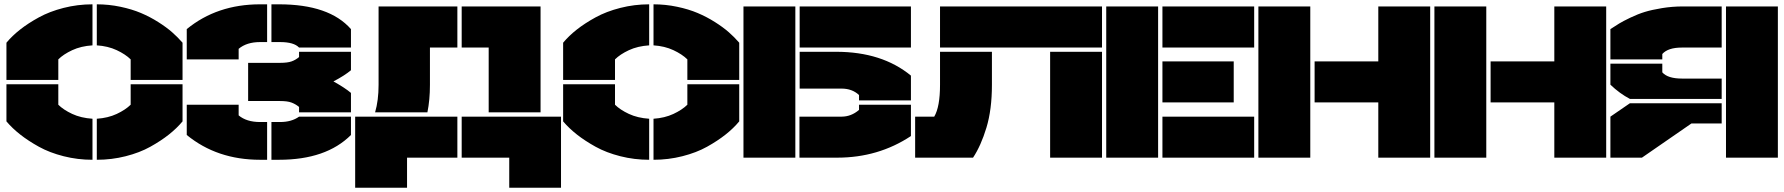

<svg xmlns="http://www.w3.org/2000/svg" viewBox="-20 -730 8262 889"><path d="M250 -359.9H9.8V-532.2Q36.1 -564 73 -593Q109.9 -622.1 159.7 -649.4Q209.5 -676.8 274.4 -693.4Q339.4 -710 408.2 -710V-520Q355 -516.6 314.2 -497.6Q273.4 -478.5 250 -455.1ZM9.8 -168V-339.8H250V-245.1Q273.4 -221.7 314.2 -202.6Q355 -183.6 408.2 -180.2V9.8Q339.4 9.8 274.7 -6.6Q210 -22.9 160.2 -50.5Q110.4 -78.1 73.5 -107.2Q36.6 -136.2 9.8 -168ZM428.2 9.8V-180.2Q480 -183.6 520.3 -202.4Q560.5 -221.2 585 -245.1V-339.8H825.2V-168Q798.8 -136.2 762.2 -107.2Q725.6 -78.1 676 -50.5Q626.5 -22.9 561.8 -6.6Q497.1 9.8 428.2 9.8ZM428.2 -520V-710Q483.9 -710 537.4 -698.7Q590.8 -687.5 632.8 -669.7Q674.8 -651.9 712.6 -627.9Q750.5 -604 777.1 -580.6Q803.7 -557.1 825.2 -532.2V-359.9H585V-455.1Q560.5 -479 520.3 -497.8Q480 -516.6 428.2 -520Z M1184.1 -535.2Q1122.1 -535.2 1085 -503.9V-455.1H844.7V-595.2Q984.9 -710 1184.1 -710H1216.8V-535.2ZM844.7 -105V-245.1H1085V-195.8Q1121.6 -165 1184.1 -165H1216.8V9.8H1184.1Q984.9 9.8 844.7 -105ZM1128.9 -262.2V-439H1276.9Q1311.5 -439 1330.3 -445.8Q1349.1 -452.6 1364.7 -465.8V-490.2H1605V-404.8Q1576.2 -380.4 1523.9 -353Q1577.6 -323.2 1605 -299.8V-210H1364.7V-234.9Q1348.6 -248 1329.8 -255.1Q1311 -262.2 1276.9 -262.2ZM1236.8 9.8V-165H1276.9Q1330.1 -165 1364.7 -189.9H1605V-105Q1490.2 9.8 1272 9.8ZM1236.8 -535.2V-710H1272Q1504.4 -710 1605 -595.2V-509.8H1364.7Q1340.8 -535.2 1276.9 -535.2Z M1732.9 -700.2H2097.7V-509.8H1970.7V-336.9Q1970.7 -267.1 1959 -210H1716.8Q1732.9 -265.1 1732.9 -336.9ZM1624.5 139.2V-189.9H2097.7V0H1864.7V139.2ZM2117.7 0V-189.9H2577.6V139.2H2337.9V0ZM2117.7 -509.8V-700.2H2482.9V-210H2242.7V-509.8Z M2827.6 -359.9H2587.4V-532.2Q2613.8 -564 2650.6 -593Q2687.5 -622.1 2737.3 -649.4Q2787.1 -676.8 2852.1 -693.4Q2917 -710 2985.8 -710V-520Q2932.6 -516.6 2891.8 -497.6Q2851.1 -478.5 2827.6 -455.1ZM2587.4 -168V-339.8H2827.6V-245.1Q2851.1 -221.7 2891.8 -202.6Q2932.6 -183.6 2985.8 -180.2V9.8Q2917 9.8 2852.3 -6.6Q2787.6 -22.9 2737.8 -50.5Q2688 -78.1 2651.1 -107.2Q2614.3 -136.2 2587.4 -168ZM3005.9 9.8V-180.2Q3057.6 -183.6 3097.9 -202.4Q3138.2 -221.2 3162.6 -245.1V-339.8H3402.8V-168Q3376.5 -136.2 3339.8 -107.2Q3303.2 -78.1 3253.7 -50.5Q3204.1 -22.9 3139.4 -6.6Q3074.7 9.8 3005.9 9.8ZM3005.9 -520V-710Q3061.5 -710 3115 -698.7Q3168.5 -687.5 3210.4 -669.7Q3252.4 -651.9 3290.3 -627.9Q3328.1 -604 3354.7 -580.6Q3381.3 -557.1 3402.8 -532.2V-359.9H3162.6V-455.1Q3138.2 -479 3097.9 -497.8Q3057.6 -516.6 3005.9 -520Z M3662.6 0H3422.4V-700.2H3662.6ZM3681.6 0V-189.9H3876.5Q3921.4 -189.9 3957.5 -221.2V-245.1H4197.8V-100.1Q4046.9 0 3856.4 0ZM3682.6 -319.8V-490.2H3851.6Q4063.5 -490.2 4197.8 -379.9V-265.1H3957.5V-290Q3925.8 -319.8 3876.5 -319.8ZM3682.6 -509.8V-700.2H4197.8V-509.8Z M4332.5 -509.8V-700.2H5082.5V-509.8ZM4217.3 0V-189.9H4305.7Q4332.5 -235.4 4332.5 -336.9V-490.2H4572.8V-336.9Q4572.8 -222.7 4547.4 -138.9Q4522 -55.2 4485.4 0ZM4842.3 0V-490.2H5082.5V0Z M5102.1 0V-700.2H5342.3V0ZM5362.3 0V-189.9H5787.1V0ZM5362.3 -255.9V-445.8H5692.4V-255.9ZM5362.3 -509.8V-700.2H5787.1V-509.8Z M6046.9 0H5806.6V-700.2H6046.9ZM6066.9 -255.9V-445.8H6361.8V-700.2H6602.1V0H6361.8V-255.9Z M6861.8 0H6621.6V-700.2H6861.8ZM6881.8 -255.9V-445.8H7176.8V-700.2H7417V0H7176.8V-255.9Z M7971.7 0V-700.2H8211.9V0ZM7436.5 0V-189.9L7526.9 -252H7951.7V-158.2H7811.5L7582.5 0ZM7436.5 -337.9V-435.1H7676.8V-395Q7702.1 -366.2 7767.6 -366.2H7951.7V-272H7526.9Q7480 -296.4 7436.5 -337.9ZM7436.5 -455.1V-595.2Q7461.4 -611.3 7477.5 -621.3Q7493.7 -631.3 7528.8 -648.2Q7564 -665 7595.9 -674.8Q7627.9 -684.6 7675.3 -692.4Q7722.7 -700.2 7772.9 -700.2H7951.7V-509.8H7767.6Q7703.1 -509.8 7676.8 -480V-455.1Z"/></svg>

Font: Nastup Basic
Style: Regular
Weight: 400
Designer: Maksym Kobuzan
Foundry: Zakznak
Version: Version 1.020;FEAKit 1.0